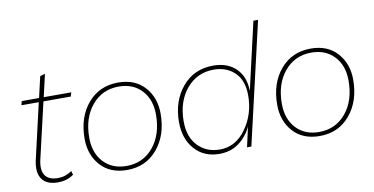

<svg xmlns="http://www.w3.org/2000/svg" viewBox="-72 -927 2208 1134"><g transform="rotate(-10 1032.5 -360.0)"><path d="M192 -476 114 -140Q100 -80 121.5 -47.5Q143 -15 198 -15Q244 -15 282 -42L289 -19Q249 10 194 10Q127 10 99 -29.5Q71 -69 87 -142L164 -476H60L66 -500H170L199 -626L229 -635L198 -500H363L356 -476Z M610 9Q508 9 450.5 -55Q393 -119 393 -216Q393 -345 462.5 -427Q532 -509 645 -509Q746 -509 803.5 -445Q861 -381 861 -285Q861 -156 791.5 -73.5Q722 9 610 9ZM610 -15Q709 -15 771 -89.5Q833 -164 833 -284Q833 -375 781.5 -430Q730 -485 644 -485Q545 -485 483 -410.5Q421 -336 421 -217Q421 -126 472.5 -70.5Q524 -15 610 -15Z M1163 10Q1070 10 1014.5 -53Q959 -116 959 -216Q959 -342 1029.5 -426Q1100 -510 1215 -510Q1301 -510 1351.5 -460.5Q1402 -411 1403 -325L1496 -730H1524L1355 0H1329L1356 -120Q1328 -61 1279 -25.5Q1230 10 1163 10ZM1170 -15Q1265 -15 1327 -102Q1389 -189 1389 -300Q1389 -392 1339.5 -439Q1290 -486 1215 -486Q1114 -486 1050.5 -410Q987 -334 987 -215Q987 -122 1038 -68.5Q1089 -15 1170 -15Z M1765 9Q1663 9 1605.5 -55Q1548 -119 1548 -216Q1548 -345 1617.5 -427Q1687 -509 1800 -509Q1901 -509 1958.5 -445Q2016 -381 2016 -285Q2016 -156 1946.5 -73.5Q1877 9 1765 9ZM1765 -15Q1864 -15 1926 -89.5Q1988 -164 1988 -284Q1988 -375 1936.5 -430Q1885 -485 1799 -485Q1700 -485 1638 -410.5Q1576 -336 1576 -217Q1576 -126 1627.5 -70.5Q1679 -15 1765 -15Z"/></g></svg>

Font: Elaine Sans ExtraLight
Style: Italic
Weight: 275
Italic angle: -13°
Designer: Wei Huang
Foundry: Wei Huang
Version: Version 2.001;December 24, 2019;FontCreator 12.0.0.2547 64-b